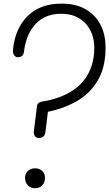

<svg xmlns="http://www.w3.org/2000/svg" viewBox="-20 -1024 595 1046"><path d="M190 -272Q183 -272 176.5 -276.5Q170 -281 166.5 -288.5Q163 -296 164 -305.5L181.5 -446.5Q182.5 -457 190.2 -463Q198 -469 209 -470.5Q257.5 -478 300.5 -493.5Q343.5 -509 379 -533Q414.5 -557 440 -590.2Q465.5 -623.5 479.5 -666.8Q493.5 -710 493.5 -763.5Q493.5 -845.5 444.8 -897.2Q396 -949 313 -949Q262 -949 225.2 -930.8Q188.5 -912.5 164.8 -882.8Q141 -853 128.2 -817.8Q115.5 -782.5 111.5 -748.5Q109.5 -726.5 100.5 -719.5Q91.5 -712.5 76 -712.5Q66 -712.5 57.5 -722.5Q49 -732.5 51 -755Q58 -827.5 89.8 -883.5Q121.5 -939.5 177.5 -971.8Q233.5 -1004 313 -1004Q389 -1005 443 -975.5Q497 -946 526 -892Q555 -838 555 -764.5Q555 -657.5 513.2 -586.5Q471.5 -515.5 400.5 -474.2Q329.5 -433 241 -415L228 -308.5Q225.5 -286.5 215 -279.2Q204.5 -272 190 -272ZM171.5 1.5Q147.5 1.5 132 -14.2Q116.5 -30 116.5 -55Q116.5 -70.5 123.5 -82Q130.5 -93.5 143 -100.2Q155.5 -107 171.5 -107Q187.5 -107 199.5 -100.2Q211.5 -93.5 218.2 -82Q225 -70.5 225 -55Q225 -30 210.2 -14.2Q195.5 1.5 171.5 1.5Z"/></svg>

Font: Edu SA Hand
Style: Regular
Weight: 400
Designer: Tina and Corey Anderson, Eben Sorkin, Mirko Velimirovic
Foundry: Google for Education
Version: Version 2.000